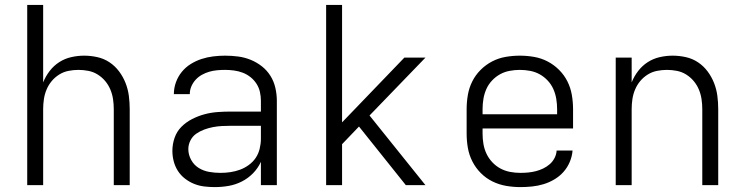

<svg xmlns="http://www.w3.org/2000/svg" viewBox="-20 -755 3040 783"><path d="M91 0V-735H156V-419Q166 -444 182.5 -465.5Q199 -487 221.5 -501.5Q244 -516 270.5 -522Q297 -528 323 -528Q350 -528 377 -522Q404 -516 426.5 -501Q449 -486 465.5 -464Q482 -442 492 -416.5Q502 -391 505.5 -364Q509 -337 509 -310V0H444V-310Q444 -330 441 -350.5Q438 -371 430 -390Q422 -409 409 -424.5Q396 -440 378.5 -451Q361 -462 340.5 -466Q320 -470 300 -470Q280 -470 259.5 -466Q239 -462 221.5 -451Q204 -440 191 -424.5Q178 -409 170 -390Q162 -371 159 -350.5Q156 -330 156 -310V0Z M856 8Q835 8 813.5 5.5Q792 3 772 -5Q752 -13 734.5 -26.5Q717 -40 705.5 -58Q694 -76 688.5 -97Q683 -118 683 -140Q683 -167 692 -193Q701 -219 720 -238Q739 -257 763.5 -269.5Q788 -282 814 -289Q840 -296 867 -298Q894 -300 921 -300H1044V-344Q1044 -362 1040 -380Q1036 -398 1026 -413.5Q1016 -429 1001.5 -440.5Q987 -452 970 -458.5Q953 -465 934.5 -467.5Q916 -470 898 -470Q882 -470 865.5 -468.5Q849 -467 833.5 -462.5Q818 -458 803.5 -450Q789 -442 778 -430Q767 -418 760.5 -403Q754 -388 754 -371H689Q689 -396 697.5 -419.5Q706 -443 721.5 -462Q737 -481 758 -494Q779 -507 802 -514.5Q825 -522 849.5 -525Q874 -528 898 -528Q925 -528 951.5 -524.5Q978 -521 1002.5 -511Q1027 -501 1048 -484.5Q1069 -468 1083 -445.5Q1097 -423 1103 -396.5Q1109 -370 1109 -344V0H1044V-95Q1032 -69 1012 -48.5Q992 -28 966.5 -15Q941 -2 913 3Q885 8 856 8ZM879 -50Q900 -50 920 -53Q940 -56 959 -63Q978 -70 995 -82.5Q1012 -95 1023 -111.5Q1034 -128 1039 -148.5Q1044 -169 1044 -189V-242H921Q902 -242 884 -241Q866 -240 848 -236.5Q830 -233 812.5 -226.5Q795 -220 780 -209.5Q765 -199 756.5 -182Q748 -165 748 -147Q748 -124 759.5 -103Q771 -82 790.5 -70Q810 -58 833 -54Q856 -50 879 -50Z M1310 0V-735H1375V-256L1629 -520H1715L1487 -284L1715 0H1635L1444 -239L1375 -167V0Z M2102 8Q2073 8 2044 3Q2015 -2 1988.5 -15Q1962 -28 1941 -49Q1920 -70 1906.5 -96.5Q1893 -123 1888 -152Q1883 -181 1883 -210V-310Q1883 -339 1888 -368Q1893 -397 1906 -423Q1919 -449 1940 -470Q1961 -491 1987 -504.5Q2013 -518 2042 -523Q2071 -528 2100 -528Q2129 -528 2158 -523Q2187 -518 2213 -504.5Q2239 -491 2260 -470Q2281 -449 2294 -423Q2307 -397 2312 -368Q2317 -339 2317 -310V-231H1948V-210Q1948 -189 1951.5 -168Q1955 -147 1964 -128Q1973 -109 1987.5 -93.5Q2002 -78 2020.5 -68Q2039 -58 2060 -54Q2081 -50 2102 -50Q2118 -50 2134 -51.5Q2150 -53 2165.5 -57Q2181 -61 2195.5 -68Q2210 -75 2222 -85.5Q2234 -96 2241.5 -110.5Q2249 -125 2250 -141H2315Q2313 -117 2303.5 -94.5Q2294 -72 2278 -54Q2262 -36 2241 -23.5Q2220 -11 2197 -4Q2174 3 2150 5.5Q2126 8 2102 8ZM2252 -289V-310Q2252 -331 2248.5 -352Q2245 -373 2236.5 -392Q2228 -411 2213.5 -426.5Q2199 -442 2181 -452Q2163 -462 2142 -466Q2121 -470 2100 -470Q2079 -470 2058 -466Q2037 -462 2019 -452Q2001 -442 1986.5 -426.5Q1972 -411 1963.5 -392Q1955 -373 1951.5 -352Q1948 -331 1948 -310V-289Z M2491 0V-520H2556V-419Q2566 -444 2582.5 -465.5Q2599 -487 2621.5 -501.5Q2644 -516 2670.5 -522Q2697 -528 2723 -528Q2750 -528 2777 -522Q2804 -516 2826.5 -501Q2849 -486 2865.5 -464Q2882 -442 2892 -416.5Q2902 -391 2905.5 -364Q2909 -337 2909 -310V0H2844V-310Q2844 -330 2841 -350.5Q2838 -371 2830 -390Q2822 -409 2809 -424.5Q2796 -440 2778.5 -451Q2761 -462 2740.5 -466Q2720 -470 2700 -470Q2680 -470 2659.5 -466Q2639 -462 2621.5 -451Q2604 -440 2591 -424.5Q2578 -409 2570 -390Q2562 -371 2559 -350.5Q2556 -330 2556 -310V0Z"/></svg>

Font: Iosevka Aile Light
Style: Regular
Weight: 300
Designer: Belleve Invis
Foundry: Belleve Invis
Version: Version 27.3.5; ttfautohint (v1.8.4)